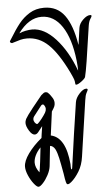

<svg xmlns="http://www.w3.org/2000/svg" viewBox="-67 -1103 660 1155"><g transform="rotate(-5 262.5 -525.0)"><path d="M47 -117Q47 -151 79 -195.5Q111 -240 161 -281L164 -304L171 -350H170L144 -317Q134 -305 123 -305Q106 -305 89.5 -332Q73 -359 73 -378Q73 -387 75.5 -393.5Q78 -400 79 -403Q88 -420 124.5 -466Q161 -512 182 -537Q192 -546 197.5 -549.5Q203 -553 210 -553Q219 -553 224 -547Q229 -543 236 -534Q243 -525 247 -518Q258 -502 258 -484Q258 -472 253.5 -462Q249 -452 237 -434L218 -291Q307 -272 321 -109Q321 -101 321 -93Q321 -85 322 -81Q323 -77 325 -77Q327 -77 329 -84L358 -290L386 -477Q390 -503 413 -528Q436 -553 454 -553Q463 -553 463 -546Q463 -543 455 -528.5Q447 -514 443 -484L394 -148Q387 -97 364 -59.5Q341 -22 316 -1Q303 10 295 10Q290 10 288 6.5Q286 3 284 -4Q280 -19 275 -55Q264 -117 256.5 -151Q249 -185 239 -205Q227 -227 208 -229L195 -108Q192 -83 177.5 -55.5Q163 -28 145.5 -9Q128 10 118 10Q108 10 90.5 -12Q73 -34 60 -64Q47 -94 47 -117ZM149 -371Q158 -379 172 -397Q186 -415 195 -430Q202 -442 202 -454Q202 -462 197 -471.5Q192 -481 186 -481Q181 -481 176 -476L128 -414Q122 -406 122 -397Q122 -386 129 -376.5Q136 -367 143 -367Q145 -367 149 -371ZM131 -77Q134 -88 140.5 -141Q147 -194 150 -224H149Q129 -203 118 -180Q107 -157 107 -136Q107 -108 130 -77Z M392 -588Q391 -604 387.5 -614.5Q384 -625 369 -657Q311 -777 254.5 -831Q198 -885 126 -885Q105 -885 87 -880.5Q69 -876 38 -866Q37 -865 35 -865Q31 -865 26.5 -868Q22 -871 22 -875Q22 -877 24.5 -880.5Q27 -884 30 -889Q64 -945 91.5 -979.5Q119 -1014 156.5 -1037Q194 -1060 244 -1060Q323 -1060 367.5 -999.5Q412 -939 431 -821H432L446 -921Q450 -947 473.5 -969.5Q497 -992 516 -992Q525 -992 525 -986Q525 -982 516 -968.5Q507 -955 503 -929Q482 -783 471.5 -717Q461 -651 454 -624Q452 -615 430 -598.5Q408 -582 397 -582Q392 -582 392 -588ZM416 -667Q416 -689 412 -727Q397 -860 348 -933.5Q299 -1007 224 -1007Q147 -1007 84 -921L85 -920Q99 -927 121.5 -931.5Q144 -936 162 -936Q234 -936 302.5 -861Q371 -786 415 -667Z"/></g></svg>

Font: Charm
Style: Regular
Weight: 400
Designer: Katatrad Aksorn Co.,Ltd.
Foundry: Cadson Demak Co.,Ltd.
Version: Version 1.001